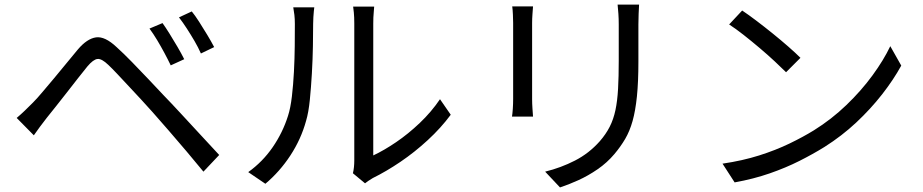

<svg xmlns="http://www.w3.org/2000/svg" viewBox="-20 -779 4040 840"><path d="M691 -678Q704 -660 721.5 -632Q739 -604 756.5 -574Q774 -544 786 -520L727 -493Q714 -520 699 -548Q684 -576 667.5 -603.5Q651 -631 634 -654ZM819 -729Q833 -712 851 -684Q869 -656 887 -626Q905 -596 917 -573L859 -545Q847 -572 831 -599.5Q815 -627 797.5 -654Q780 -681 763 -703ZM53 -263Q73 -280 88.5 -295Q104 -310 124 -330Q142 -348 165.5 -376Q189 -404 216.5 -436.5Q244 -469 271 -502.5Q298 -536 321 -563Q361 -610 400 -615.5Q439 -621 490 -573Q521 -545 557.5 -507.5Q594 -470 630 -432Q666 -394 695 -363Q729 -328 771 -282.5Q813 -237 857 -189.5Q901 -142 939 -101L870 -28Q835 -71 795.5 -117.5Q756 -164 717.5 -208.5Q679 -253 647 -289Q625 -314 598 -343Q571 -372 544 -401Q517 -430 493.5 -455Q470 -480 454 -495Q425 -523 406.5 -521Q388 -519 362 -488Q344 -466 321 -436.5Q298 -407 273 -375Q248 -343 225 -314Q202 -285 185 -264Q170 -245 154.5 -224Q139 -203 128 -187Z M1524 -21Q1527 -33 1528.5 -47.5Q1530 -62 1530 -77Q1530 -87 1530 -121Q1530 -155 1530 -204.5Q1530 -254 1530 -312Q1530 -370 1530 -428.5Q1530 -487 1530 -538Q1530 -589 1530 -626Q1530 -663 1530 -676Q1530 -705 1528 -724.5Q1526 -744 1525 -750H1617Q1617 -744 1615 -724Q1613 -704 1613 -676Q1613 -662 1613 -626.5Q1613 -591 1613 -540.5Q1613 -490 1613 -432.5Q1613 -375 1613 -319Q1613 -263 1613 -215.5Q1613 -168 1613 -137Q1613 -106 1613 -99Q1660 -121 1713 -157Q1766 -193 1816.5 -241Q1867 -289 1905 -345L1952 -277Q1909 -219 1851.5 -166Q1794 -113 1732 -71Q1670 -29 1611 0Q1599 7 1590.5 13Q1582 19 1577 23ZM1066 -26Q1129 -71 1173 -135Q1217 -199 1240 -272Q1251 -306 1257 -357Q1263 -408 1266 -465.5Q1269 -523 1269.5 -577.5Q1270 -632 1270 -674Q1270 -696 1268 -713.5Q1266 -731 1263 -747H1355Q1354 -741 1353 -729.5Q1352 -718 1351 -704Q1350 -690 1350 -675Q1350 -633 1349 -576.5Q1348 -520 1344.5 -458.5Q1341 -397 1335.5 -342Q1330 -287 1319 -250Q1297 -170 1250.5 -99Q1204 -28 1141 25Z M2776 -759Q2775 -740 2774 -718.5Q2773 -697 2773 -672Q2773 -652 2773 -621Q2773 -590 2773 -559.5Q2773 -529 2773 -510Q2773 -420 2766.5 -357Q2760 -294 2747.5 -249.5Q2735 -205 2715 -171Q2695 -137 2668 -105Q2636 -67 2594.5 -38.5Q2553 -10 2510 9.5Q2467 29 2430 41L2365 -28Q2434 -45 2495.5 -76.5Q2557 -108 2604 -161Q2631 -192 2647.5 -224.5Q2664 -257 2672.5 -297Q2681 -337 2684 -390Q2687 -443 2687 -514Q2687 -534 2687 -564Q2687 -594 2687 -624.5Q2687 -655 2687 -672Q2687 -697 2685.5 -718.5Q2684 -740 2682 -759ZM2312 -751Q2311 -737 2309.5 -717Q2308 -697 2308 -679Q2308 -672 2308 -647.5Q2308 -623 2308 -589Q2308 -555 2308 -517Q2308 -479 2308 -443.5Q2308 -408 2308 -382Q2308 -356 2308 -345Q2308 -326 2309.5 -304.5Q2311 -283 2312 -269H2220Q2222 -281 2223.5 -302.5Q2225 -324 2225 -346Q2225 -356 2225 -382.5Q2225 -409 2225 -444Q2225 -479 2225 -517Q2225 -555 2225 -589Q2225 -623 2225 -647.5Q2225 -672 2225 -679Q2225 -692 2224 -714.5Q2223 -737 2221 -751Z M3227 -733Q3254 -715 3289 -688.5Q3324 -662 3360.5 -632.5Q3397 -603 3429 -575Q3461 -547 3482 -526L3419 -463Q3400 -482 3370 -510Q3340 -538 3304 -568.5Q3268 -599 3233 -626.5Q3198 -654 3170 -672ZM3141 -63Q3229 -76 3301.5 -99Q3374 -122 3434 -151Q3494 -180 3541 -209Q3618 -257 3683 -319.5Q3748 -382 3797 -449Q3846 -516 3875 -577L3923 -492Q3889 -430 3839 -366Q3789 -302 3726 -243Q3663 -184 3587 -136Q3537 -105 3477.5 -75Q3418 -45 3347.5 -20.5Q3277 4 3194 19Z"/></svg>

Font: Noto Sans HK
Style: Regular
Weight: 400
Designer: Ryoko NISHIZUKA 西塚涼子 (kana, bopomofo & ideographs); Paul D. Hunt (Latin, Greek & Cyrillic); Sandoll Communications 산돌커뮤니
Foundry: Adobe
Version: Version 2.004-H2;hotconv 1.0.118;makeotfexe 2.5.65603